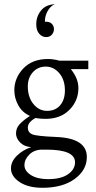

<svg xmlns="http://www.w3.org/2000/svg" viewBox="-20 -652 456 911"><path d="M240 -632Q220 -624 206.5 -600.5Q193 -577 193 -549H198Q217 -549 226.5 -538.5Q236 -528 236 -514Q236 -499 226 -487.5Q216 -476 199 -476Q180 -476 166 -492Q152 -508 152 -537Q152 -574 174.5 -602Q197 -630 240 -632ZM262 -364H399V-324H316Q352 -280 352 -234Q352 -174 309.5 -131Q267 -88 196 -88Q172 -88 148 -92Q112 -72 112 -47Q112 -24 132 -15Q152 -6 248 -2Q392 4 392 93Q392 155 334.5 197Q277 239 182 239Q113 239 72.5 211.5Q32 184 32 147Q32 115 59.5 87.5Q87 60 128 46Q95 44 75.5 24Q56 4 56 -19Q56 -44 73 -62.5Q90 -81 122 -102Q86 -118 67 -152Q48 -186 48 -224Q48 -282 90.5 -327Q133 -372 208 -372Q234 -372 262 -364ZM197 -336Q160 -336 136 -309.5Q112 -283 112 -242Q112 -191 138.5 -158.5Q165 -126 203 -126Q243 -126 265.5 -152.5Q288 -179 288 -223Q288 -273 261.5 -304.5Q235 -336 197 -336ZM201 58H180Q143 58 119.5 81Q96 104 96 132Q96 159 126.5 178.5Q157 198 208 198Q269 198 302.5 175Q336 152 336 118Q336 58 201 58Z"/></svg>

Font: Bellefair
Style: Regular
Weight: 400
Designer: Nick Shinn, Liron Lavi Turkenic
Foundry: Shinntype
Version: Version 1.003;PS 001.003;hotconv 1.0.88;makeotf.lib2.5.64775